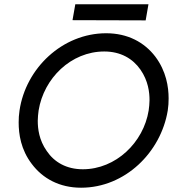

<svg xmlns="http://www.w3.org/2000/svg" viewBox="-20 -865 807 895"><path d="M318 -771 659 -770 672 -845H331ZM71 -350C68 -331 67 -312 67 -294C67 -240 77 -168 128 -101C179 -33 257 10 358 10C563 10 730 -155 762 -350C765 -369 766 -388 766 -406C766 -460 755 -533 704 -601C653 -668 575 -710 475 -710C271 -710 100 -547 71 -350ZM160 -350C184 -500 311 -625 466 -625C542 -625 599 -592 635 -540C671 -488 677 -435 677 -398C677 -382 675 -366 673 -350C649 -201 520 -76 366 -76C290 -76 233 -109 198 -161C162 -212 156 -265 156 -302C156 -318 158 -334 160 -350Z"/></svg>

Font: Jost
Style: Italic
Weight: 400
Italic angle: -5°
Version: Version 3.710